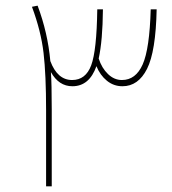

<svg xmlns="http://www.w3.org/2000/svg" viewBox="-20 -659 607 679"><path d="M513 -626H534Q531 -477 500 -415.5Q469 -354 413 -354Q382 -354 358 -373.5Q334 -393 321 -425Q296 -354 236 -354Q188 -354 160 -404Q163 -364 163 -271V0H143V-269Q143 -395 134 -472Q125 -549 93 -635L113 -639Q149 -543 158 -443Q183 -376 235 -376Q283 -376 302.5 -428Q322 -480 324 -626H344Q343 -515 329 -452Q340 -418 362 -397Q384 -376 411 -376Q460 -376 484.5 -431Q509 -486 513 -626Z"/></svg>

Font: FiraGO Thin
Style: Regular
Weight: 100
Designer: bBox Type
Foundry: bBox Type GmbH
Version: Version 1.001;PS 001.001;hotconv 1.0.88;makeotf.lib2.5.64775